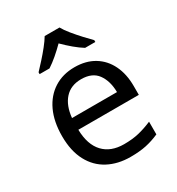

<svg xmlns="http://www.w3.org/2000/svg" viewBox="-184 -882 931 1009"><g transform="rotate(-30 282.0 -378.0)"><path d="M292 -546Q361 -546 410.5 -516Q460 -486 486.5 -431.5Q513 -377 513 -304V-251H146Q148 -160 192.5 -112.5Q237 -65 317 -65Q368 -65 407.5 -74.5Q447 -84 489 -102V-25Q448 -7 408 1.5Q368 10 313 10Q237 10 178.5 -21Q120 -52 87.5 -113.5Q55 -175 55 -264Q55 -352 84.5 -415Q114 -478 167.5 -512Q221 -546 292 -546ZM291 -474Q228 -474 191.5 -433.5Q155 -393 148 -321H421Q420 -389 389 -431.5Q358 -474 291 -474ZM329 -766Q341 -744 363.5 -716.5Q386 -689 410.5 -662.5Q435 -636 454 -617V-606H392Q366 -622 338 -645.5Q310 -669 283 -696Q256 -669 229 -646Q202 -623 176 -606H116V-617Q135 -637 158.5 -663Q182 -689 204 -716.5Q226 -744 239 -766Z"/></g></svg>

Font: Noto Sans Mende Kikakui
Style: Regular
Weight: 400
Designer: Monotype Design Team
Foundry: Monotype Imaging Inc.
Version: Version 2.003; ttfautohint (v1.8.4.7-5d5b)